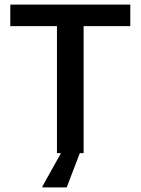

<svg xmlns="http://www.w3.org/2000/svg" viewBox="-20 -670 615 840"><path d="M271.7 150 329.2 0H345.8V-555.8H550V-650H25V-555.8H229.2V0H246.7L165.8 145V150Z"/></svg>

Font: Familjen Grotesk Medium
Style: Regular
Weight: 500
Designer: Anders Wikstroem, Jonas Baeckman, Matilda Gysing, Kristian Moeller
Foundry: Familjen STHLM AB
Version: Version 2.000